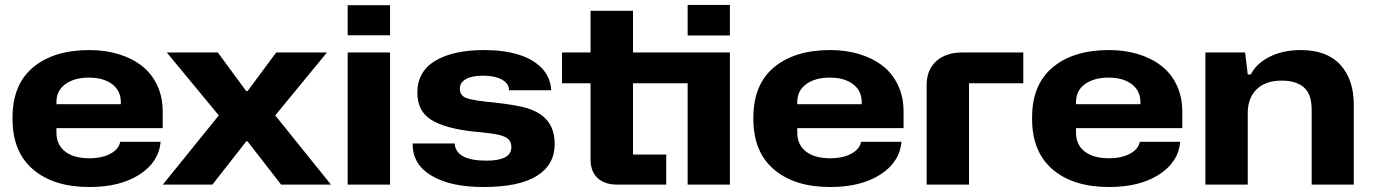

<svg xmlns="http://www.w3.org/2000/svg" viewBox="-20 -749 5570 779"><path d="M342.8 9.8Q197.8 9.8 114.3 -61.5Q30.8 -132.8 30.8 -266.1V-272Q30.8 -406.2 114.7 -476.1Q198.7 -545.9 342.8 -545.9Q405.8 -545.9 459.7 -529.8Q513.7 -513.7 554 -482.9Q594.2 -452.1 617.2 -404.3Q640.1 -356.4 640.1 -296.9V-229H209V-210.9Q209 -162.1 243.9 -134.5Q278.8 -106.9 342.8 -106.9Q394 -106.9 428.2 -125.5Q462.4 -144 467.8 -173.8H631.8Q624.5 -91.3 545.9 -40.8Q467.3 9.8 342.8 9.8ZM209 -335V-326.2H470.2V-335Q470.2 -381.3 434.8 -407.7Q399.4 -434.1 340.8 -434.1Q282.2 -434.1 245.6 -408Q209 -381.8 209 -335Z M640.6 0 867.7 -280.8 656.7 -536.1H863.8L978.5 -379.9H984.9L1100.6 -536.1H1306.6L1096.7 -280.8L1322.8 0H1120.6L983.9 -175.8H979.5L841.8 0Z M1390.6 -606V-728H1562.5V-606ZM1390.6 0V-536.1H1562.5V0Z M1941.4 9.8Q1807.6 9.8 1730.2 -36.6Q1652.8 -83 1654.3 -167H1824.7Q1829.6 -97.2 1953.6 -97.2Q2054.7 -97.2 2054.7 -151.9Q2054.7 -166 2049.1 -175.8Q2043.5 -185.5 2032.2 -191.7Q2021 -197.8 2006.1 -201.4Q1991.2 -205.1 1970.2 -207.8Q1949.2 -210.4 1926.3 -212.9Q1912.6 -213.9 1905.3 -214.8Q1785.2 -227.5 1729.2 -263.2Q1673.3 -298.8 1673.3 -372.1Q1673.3 -459 1746.1 -502.4Q1818.8 -545.9 1944.3 -545.9Q2023.9 -545.9 2084 -527.3Q2144 -508.8 2179 -471.7Q2213.9 -434.6 2216.3 -382.8H2045.4Q2045.4 -409.7 2016.8 -425.8Q1988.3 -441.9 1940.4 -441.9Q1894 -441.9 1869.9 -428Q1845.7 -414.1 1845.7 -389.2Q1845.7 -360.8 1873.3 -350.8Q1900.9 -340.8 1985.4 -333Q2081.1 -322.3 2120.6 -309.6Q2204.1 -283.2 2223.6 -215.8Q2230.5 -192.4 2230.5 -164.1Q2230.5 -80.6 2158.2 -35.4Q2085.9 9.8 1941.4 9.8Z M2770 -605V-729H2941.4V-605ZM2770 -411.1H2548.3V-122.1H2683.1V0H2484.4Q2433.6 0 2404.8 -26.4Q2376 -52.7 2376 -103V-411.1H2260.3V-536.1H2376V-705.1H2548.3V-536.1H2941.4V0H2770Z M3348.6 9.8Q3203.6 9.8 3120.1 -61.5Q3036.6 -132.8 3036.6 -266.1V-272Q3036.6 -406.2 3120.6 -476.1Q3204.6 -545.9 3348.6 -545.9Q3411.6 -545.9 3465.6 -529.8Q3519.5 -513.7 3559.8 -482.9Q3600.1 -452.1 3623 -404.3Q3646 -356.4 3646 -296.9V-229H3214.8V-210.9Q3214.8 -162.1 3249.8 -134.5Q3284.7 -106.9 3348.6 -106.9Q3399.9 -106.9 3434.1 -125.5Q3468.3 -144 3473.6 -173.8H3637.7Q3630.4 -91.3 3551.8 -40.8Q3473.1 9.8 3348.6 9.8ZM3214.8 -335V-326.2H3476.1V-335Q3476.1 -381.3 3440.7 -407.7Q3405.3 -434.1 3346.7 -434.1Q3288.1 -434.1 3251.5 -408Q3214.8 -381.8 3214.8 -335Z M3739.7 0V-403.8Q3739.7 -466.3 3779.1 -501.2Q3818.4 -536.1 3884.8 -536.1H4131.8V-411.1H3911.6V0Z M4479.5 9.8Q4334.5 9.8 4251 -61.5Q4167.5 -132.8 4167.5 -266.1V-272Q4167.5 -406.2 4251.5 -476.1Q4335.4 -545.9 4479.5 -545.9Q4542.5 -545.9 4596.4 -529.8Q4650.4 -513.7 4690.7 -482.9Q4731 -452.1 4753.9 -404.3Q4776.9 -356.4 4776.9 -296.9V-229H4345.7V-210.9Q4345.7 -162.1 4380.6 -134.5Q4415.5 -106.9 4479.5 -106.9Q4530.8 -106.9 4564.9 -125.5Q4599.1 -144 4604.5 -173.8H4768.6Q4761.2 -91.3 4682.6 -40.8Q4604 9.8 4479.5 9.8ZM4345.7 -335V-326.2H4606.9V-335Q4606.9 -381.3 4571.5 -407.7Q4536.1 -434.1 4477.5 -434.1Q4418.9 -434.1 4382.3 -408Q4345.7 -381.8 4345.7 -335Z M4870.6 0V-536.1H5031.7L5042.5 -446.8H5054.7Q5078.1 -492.2 5132.1 -519Q5186 -545.9 5257.8 -545.9Q5363.3 -545.9 5418 -486.3Q5472.7 -426.8 5472.7 -324.2V0H5301.8V-304.2Q5301.8 -367.7 5270 -394.8Q5238.3 -421.9 5179.7 -421.9Q5114.3 -421.9 5078.4 -386.5Q5042.5 -351.1 5042.5 -291V0Z"/></svg>

Font: Hubot Sans Expanded
Style: Bold
Weight: 700
Width: 7
Designer: Deni Anggara
Foundry: GitHub
Version: Version 1.001;gftools[0.9.31]